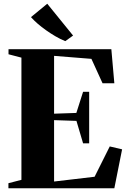

<svg xmlns="http://www.w3.org/2000/svg" viewBox="-20 -1006 684 1026"><path d="M94.5 -45V-698L25.5 -716V-743H575L591 -561H528L468.5 -691.5L269 -707.5V-398.5L388 -402.5L424 -515.5H456.5V-240H424L388.5 -360L269 -364V-36L485.5 -61.5L566.5 -223.5L632.5 -208L591 0H25V-27ZM328 -786.5Q302 -797 276 -812.2Q250 -827.5 226 -844.5Q202 -861.5 181.5 -879.2Q161 -897 145.5 -914.5L232.5 -986L370.5 -816L329.5 -786.5Z"/></svg>

Font: Merriweather 120pt ExtraBold
Style: Regular
Weight: 800
Version: Version 2.100